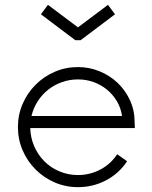

<svg xmlns="http://www.w3.org/2000/svg" viewBox="-20 -779 626 793"><path d="M178 -759 302 -666 426 -759 455 -720 313 -613H291L149 -720ZM302 -6Q251 -6 206 -25.5Q161 -45 127 -79Q93 -113 73.5 -158Q54 -203 54 -254Q54 -305 73.5 -350Q93 -395 127 -429Q161 -463 206 -482.5Q251 -502 302 -502Q349 -502 391.5 -484.5Q434 -467 466 -436.5Q498 -406 517 -364.5Q536 -323 536 -275L537 -250H105Q106 -210 121.5 -174.5Q137 -139 163.5 -112.5Q190 -86 226 -71Q262 -56 302 -56Q351 -56 394 -78.5Q437 -101 464 -142L505 -113Q471 -62 417.5 -34Q364 -6 302 -6ZM484 -300Q479 -334 462.5 -361.5Q446 -389 421.5 -409Q397 -429 366.5 -440Q336 -451 302 -451Q268 -451 236.5 -440Q205 -429 179.5 -409Q154 -389 136 -361Q118 -333 110 -300Z"/></svg>

Font: Leon Sans
Style: Light
Weight: 300
Designer: Jongmin Kim
Version: Version 1.2